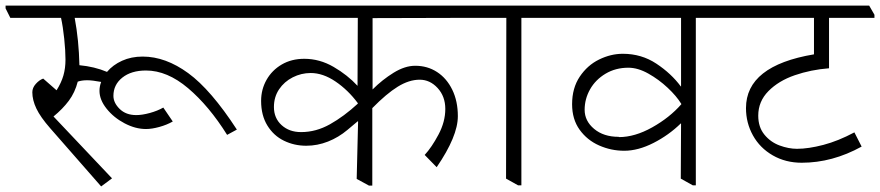

<svg xmlns="http://www.w3.org/2000/svg" viewBox="-49 -654 3158 689"><path d="M833 -601V-590H219Q234 -510 236 -420Q290 -415 335 -396Q356 -421 389 -436Q422 -451 463 -451Q545 -451 626.5 -391.5Q708 -332 801 -189L766 -170Q701 -274 626 -337.5Q551 -401 475 -401Q422 -401 390 -375.5Q358 -350 358 -310Q358 -285 380.5 -263Q403 -241 440 -241Q461 -241 488.5 -248.5Q516 -256 537 -268L571 -218Q550 -206 523 -198.5Q496 -191 475 -191Q437 -191 398 -211.5Q359 -232 333.5 -264Q308 -296 308 -328Q308 -344 314 -360Q282 -366 264 -366Q244 -366 230 -361Q220 -322 198 -292.5Q176 -263 143 -236L353 -14L314 15L131 -194Q96 -234 81.5 -264.5Q67 -295 67 -323Q67 -339 79.5 -353Q92 -367 106 -372L154 -330Q171 -357 178.5 -383Q186 -409 186 -440Q186 -472 181.5 -515Q177 -558 170 -590H-12L-29 -624V-634H815Z M1288 -589V-333Q1323 -368 1363.5 -393Q1404 -418 1441 -418Q1485 -418 1519.5 -395.5Q1554 -373 1574 -332Q1594 -291 1594 -237Q1594 -165 1518 -54L1475 -98Q1500 -125 1524.5 -171Q1549 -217 1549 -263Q1549 -308 1521.5 -338Q1494 -368 1457 -368Q1419 -368 1378.5 -343Q1338 -318 1287 -266V12H1275L1231 -12L1236 -218L1235 -219Q1230 -215 1198 -188Q1166 -161 1128 -146Q1090 -131 1050 -131Q1007 -131 970 -149Q933 -167 910.5 -203.5Q888 -240 888 -292Q888 -333 907.5 -367.5Q927 -402 962 -422.5Q997 -443 1043 -443Q1098 -443 1148 -414Q1198 -385 1234 -346L1235 -590H821L804 -624V-634H1631L1651 -601V-590ZM1032 -180Q1085 -180 1135 -208Q1185 -236 1235 -282V-284Q1200 -331 1155 -361.5Q1110 -392 1066 -392Q1032 -392 1001.5 -376.5Q971 -361 952.5 -333.5Q934 -306 934 -270Q934 -230 961.5 -205Q989 -180 1031 -180Z M1938 -601V-590H1822V11H1810L1767 -13L1768 -590H1639L1622 -624V-634H1919Z M2564 -601V-590H2448V11H2437L2394 -13L2395 -211H2394Q2351 -169 2296 -141Q2241 -113 2191 -113Q2144 -113 2101 -132Q2058 -151 2031 -188.5Q2004 -226 2004 -280Q2004 -338 2031.5 -379Q2059 -420 2101 -440.5Q2143 -461 2186 -461Q2253 -461 2306.5 -425.5Q2360 -390 2394 -344H2395V-590H1926L1909 -624V-634H2545ZM2172 -162Q2229 -162 2291.5 -197Q2354 -232 2396 -280V-281Q2379 -309 2347 -339Q2315 -369 2277.5 -390Q2240 -411 2206 -411Q2160 -411 2124 -389.5Q2088 -368 2068.5 -333.5Q2049 -299 2049 -260Q2049 -220 2083 -191.5Q2117 -163 2171 -163Z M3089 -601V-590H2926V-409Q2861 -404 2803 -384Q2745 -364 2708.5 -327Q2672 -290 2672 -239Q2672 -198 2694 -171Q2716 -144 2748.5 -132Q2781 -120 2811 -120Q2852 -120 2905.5 -134Q2959 -148 3017 -179L3043 -128Q2938 -70 2828 -70Q2770 -70 2724 -96.5Q2678 -123 2653 -168Q2628 -213 2628 -266Q2628 -418 2872 -459V-590H2552L2535 -624V-634H3070Z"/></svg>

Font: Martel UltraLight
Style: Regular
Weight: 250
Designer: Dan Reynolds
Foundry: Dan Reynolds
Version: Version 1.001; ttfautohint (v1.1) -l 5 -r 5 -G 72 -x 0 -D la